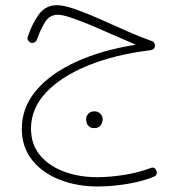

<svg xmlns="http://www.w3.org/2000/svg" viewBox="-20 -419 680 726"><path d="M195.3 -399.4Q221.7 -399.4 265.9 -383.8Q310.1 -368.2 361.6 -345.2Q413.1 -322.3 463.1 -300Q513.2 -277.8 551.8 -264.6Q565.9 -260.3 565.9 -247.1Q565.9 -231.9 548.3 -229Q415.5 -212.9 313.7 -171.6Q211.9 -130.4 154.5 -69.6Q97.2 -8.8 97.2 67.4Q97.2 127 131.3 168Q165.5 209 222.4 230Q279.3 251 347.2 251Q395.5 251 450.2 242.2Q504.9 233.4 548.3 216.8Q564.9 210 571.3 226.1Q577.6 242.7 561 249.5Q516.1 267.6 458.7 276.9Q401.4 286.1 349.1 286.1Q271.5 286.1 206.3 260.7Q141.1 235.4 101.8 186.5Q62.5 137.7 62.5 67.4Q62.5 -12.7 116.7 -76.9Q170.9 -141.1 267.8 -185.3Q364.7 -229.5 493.7 -250Q461.9 -263.2 419.2 -282.2Q376.5 -301.3 332.8 -319.8Q289.1 -338.4 252.9 -350.8Q216.8 -363.3 198.2 -363.3Q167.5 -363.3 150.1 -335.2Q132.8 -307.1 119.6 -269.5Q117.7 -263.2 111.1 -259.3Q104.5 -255.4 97.2 -257.3Q90.8 -259.3 86.7 -265.9Q82.5 -272.5 85 -279.8Q100.6 -327.6 126.2 -363.5Q151.9 -399.4 195.3 -399.4ZM305.7 30.8Q305.7 20 314 11Q322.3 2 336.9 2Q346.7 2 353 5.9Q359.4 9.8 362.8 15.1Q368.2 22.9 368.2 31.7Q368.2 42.5 361.3 54Q354.5 65.4 335.9 65.4Q323.7 65.4 316.9 59.3Q310.1 53.2 307.6 45.4Q307.1 42 306.4 38.3Q305.7 34.7 305.7 30.8Z"/></svg>

Font: Mikhak-FD ExtraLight
Style: Regular
Weight: 200
Designer: Amin Abedi
Version: Version 3.2